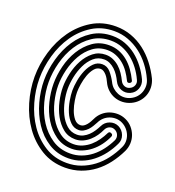

<svg xmlns="http://www.w3.org/2000/svg" viewBox="-150 -826 990 1084"><g transform="rotate(20 345.0 -284.0)"><path d="M421 -173Q432 -197 451 -214Q470 -231 493 -239Q516 -247 541 -246.5Q566 -246 590 -235Q614 -224 630.5 -205Q647 -186 655.5 -163Q664 -140 663 -115Q662 -90 651 -66Q630 -22 601 16Q572 54 535.5 81.5Q499 109 455 124.5Q411 140 362 140Q282 140 219.5 102Q157 64 114 3.5Q71 -57 48.5 -133Q26 -209 26 -284Q26 -359 48.5 -435Q71 -511 114 -571.5Q157 -632 219.5 -670Q282 -708 362 -708Q411 -708 455 -692Q499 -676 535.5 -648Q572 -620 601.5 -582Q631 -544 652 -501Q663 -477 664 -451.5Q665 -426 656.5 -403Q648 -380 631 -361.5Q614 -343 590 -332Q566 -321 540.5 -320Q515 -319 492 -327.5Q469 -336 450.5 -353Q432 -370 421 -394Q417 -403 411 -413.5Q405 -424 397.5 -432.5Q390 -441 381 -447Q372 -453 362 -453Q340 -453 324.5 -434Q309 -415 299.5 -388.5Q290 -362 285.5 -333Q281 -304 281 -284Q281 -264 285.5 -235Q290 -206 299.5 -179.5Q309 -153 324.5 -134Q340 -115 362 -115Q373 -115 382 -121Q391 -127 398.5 -136Q406 -145 411.5 -155Q417 -165 421 -173ZM447 -161Q441 -150 433 -136.5Q425 -123 414.5 -112Q404 -101 390.5 -93.5Q377 -86 362 -86Q333 -86 312 -107Q291 -128 278 -158.5Q265 -189 259 -223.5Q253 -258 253 -284Q253 -310 259 -344Q265 -378 278 -408.5Q291 -439 312 -460Q333 -481 362 -481Q392 -481 412.5 -457Q433 -433 447 -406Q456 -387 470.5 -374Q485 -361 502.5 -354Q520 -347 539.5 -347.5Q559 -348 578 -357Q597 -366 610 -380.5Q623 -395 629.5 -413Q636 -431 635.5 -450.5Q635 -470 626 -489Q608 -529 581 -564Q554 -599 520.5 -624.5Q487 -650 447 -665Q407 -680 362 -680Q288 -680 230.5 -644Q173 -608 134 -551Q95 -494 75 -423.5Q55 -353 55 -284Q55 -215 75 -144.5Q95 -74 134 -17Q173 40 230.5 76Q288 112 362 112Q407 112 446.5 97.5Q486 83 520 57.5Q554 32 580.5 -3Q607 -38 626 -78Q635 -96 635.5 -115.5Q636 -135 629 -153Q622 -171 609 -185.5Q596 -200 578 -209Q560 -218 540.5 -218.5Q521 -219 503 -212.5Q485 -206 470.5 -193Q456 -180 447 -161ZM472 -149Q485 -176 512.5 -186Q540 -196 566 -184Q592 -171 602.5 -143.5Q613 -116 600 -90Q583 -54 559 -22.5Q535 9 504.5 33Q474 57 438 70.5Q402 84 362 84Q294 84 241.5 50.5Q189 17 154 -36.5Q119 -90 101 -155.5Q83 -221 83 -284Q83 -347 101 -412.5Q119 -478 154 -531Q189 -584 241.5 -617.5Q294 -651 362 -651Q403 -651 439 -637.5Q475 -624 505 -600.5Q535 -577 559.5 -545Q584 -513 601 -477Q613 -450 603 -422.5Q593 -395 566 -383Q540 -371 512.5 -381Q485 -391 472 -418Q464 -435 453 -451.5Q442 -468 428 -481Q414 -494 397.5 -502Q381 -510 362 -510Q326 -510 300 -487Q274 -464 257.5 -429.5Q241 -395 233 -356Q225 -317 225 -284Q225 -251 233 -212Q241 -173 257.5 -138.5Q274 -104 300 -81Q326 -58 362 -58Q382 -58 399 -66.5Q416 -75 429.5 -88Q443 -101 453.5 -117Q464 -133 472 -149ZM498 -138Q489 -118 476 -99Q463 -80 445.5 -64.5Q428 -49 407 -39.5Q386 -30 362 -30Q319 -30 288 -55Q257 -80 236.5 -118Q216 -156 206 -200.5Q196 -245 196 -284Q196 -323 206 -367.5Q216 -412 236.5 -450Q257 -488 288.5 -513Q320 -538 362 -538Q386 -538 406.5 -529Q427 -520 444 -505Q461 -490 474.5 -470Q488 -450 498 -429Q506 -413 522 -407Q538 -401 554 -409Q571 -417 577 -433Q583 -449 575 -465Q560 -498 538.5 -526.5Q517 -555 490 -576.5Q463 -598 431 -610.5Q399 -623 362 -623Q300 -623 253 -591.5Q206 -560 174.5 -511Q143 -462 127 -401.5Q111 -341 111 -284Q111 -227 127 -166.5Q143 -106 174.5 -57Q206 -8 253 23.5Q300 55 362 55Q397 55 429 43Q461 31 488 10Q515 -11 537 -40Q559 -69 575 -102Q582 -118 576 -134Q570 -150 554 -158Q538 -166 522 -160Q506 -154 498 -138ZM523 -126Q530 -139 542 -132Q554 -127 549 -114Q536 -85 517 -59.5Q498 -34 474 -15Q450 4 421.5 15.5Q393 27 362 27Q306 27 264.5 -2.5Q223 -32 195 -77.5Q167 -123 153.5 -178Q140 -233 140 -284Q140 -335 153.5 -390Q167 -445 195 -490.5Q223 -536 264.5 -565.5Q306 -595 362 -595Q395 -595 423 -584Q451 -573 474.5 -553.5Q498 -534 516.5 -508Q535 -482 549 -453Q556 -441 542 -434Q529 -429 524 -441Q512 -466 496 -489Q480 -512 459.5 -529Q439 -546 414.5 -556Q390 -566 362 -566Q313 -566 276.5 -539Q240 -512 216 -470Q192 -428 180 -378.5Q168 -329 168 -284Q168 -239 180 -189Q192 -139 216 -97.5Q240 -56 276.5 -28.5Q313 -1 362 -1Q390 -1 415 -12Q440 -23 460 -40.5Q480 -58 496 -80.5Q512 -103 523 -126Z"/></g></svg>

Font: Zschusch
Style: Regular
Weight: 400
Designer: Peter Wiegel
Foundry: Peter Wiegel